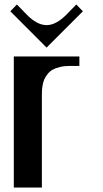

<svg xmlns="http://www.w3.org/2000/svg" viewBox="-20 -835 457 855"><path d="M187.5 -623 25.9 -784.7 55.2 -814.9 99.1 -770Q145 -723.1 187.5 -723.1Q229.5 -723.1 275.9 -770L319.8 -814.9L349.1 -784.7ZM333.5 -583.5V-541.5H291.5Q266.6 -541.5 246.6 -536.6Q226.6 -531.7 213.9 -524.4Q201.2 -517.1 191.9 -505.1Q182.6 -493.2 177.7 -482.7Q172.9 -472.2 170.2 -457.5Q167.5 -442.9 167 -433.3Q166.5 -423.8 166.5 -410.6V0H41.5V-583.5Z"/></svg>

Font: Gputeks
Style: Bold
Weight: 600
Width: 8
Version: Version 0.9